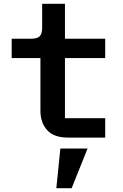

<svg xmlns="http://www.w3.org/2000/svg" viewBox="-20 -718 640 1002"><path d="M295 57H437L354 264H274ZM335 0Q261 0 226 -39Q191 -78 191 -140V-415H41V-516H143Q174 -516 187 -528.5Q200 -541 200 -573V-698H319V-516H529V-415H319V-101H529V0Z"/></svg>

Font: IBM Plex Mono SmBld
Style: Regular
Weight: 600
Monospace: yes
Designer: Mike Abbink, Paul van der Laan, Pieter van Rosmalen
Foundry: Bold Monday
Version: Version 2.3